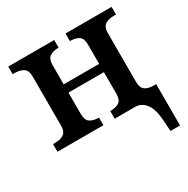

<svg xmlns="http://www.w3.org/2000/svg" viewBox="-168 -686 1025 1046"><g transform="rotate(-30 345.0 -163.0)"><path d="M605 137Q600 66 573.5 33Q547 0 510 0H380V-48H383Q416 -48 436 -61.5Q456 -75 456 -114V-249H233V-114Q233 -75 253.5 -61.5Q274 -48 307 -48H309V0H20V-48H32Q66 -48 87 -61.5Q108 -75 108 -114V-422Q108 -461 87 -474.5Q66 -488 32 -488H20V-536H309V-488H307Q274 -488 253.5 -474.5Q233 -461 233 -422V-301H456V-422Q456 -461 436 -474.5Q416 -488 383 -488H380V-536H670V-488H657Q623 -488 602 -474.5Q581 -461 581 -422V-115Q581 -77 601.5 -63.5Q622 -50 654 -50H670V210H610Z"/></g></svg>

Font: Noto Serif SemiBold
Style: Regular
Weight: 600
Designer: Monotype Design Team
Foundry: Monotype Imaging Inc.
Version: Version 1.001